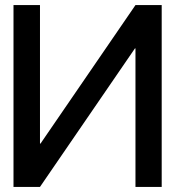

<svg xmlns="http://www.w3.org/2000/svg" viewBox="-20 -734 688 754"><path d="M615 -714V0H512V-544H510L137 0H33V-714H137V-170H139L512 -714Z"/></svg>

Font: Non Bureau
Style: Regular
Weight: 400
Designer: Jona Saucedo
Foundry: Non Foundry
Version: Version 1.000; ttfautohint (v1.8.4)